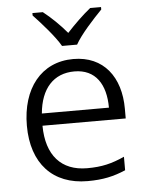

<svg xmlns="http://www.w3.org/2000/svg" viewBox="-54 -809 665 864"><g transform="rotate(-5 278.0 -377.5)"><path d="M245 -606H313C337 -650 397 -715 435 -754V-765H386C351 -737 312 -699 278 -662C247 -699 208 -737 172 -765H125V-754C162 -715 220 -650 245 -606ZM290 -543C144 -543 56 -429 56 -262C56 -91 150 10 307 10C377 10 425 -1 479 -24V-85C421 -59 377 -48 310 -48C193 -48 127 -122 126 -256H502V-300C502 -443 427 -543 290 -543ZM290 -487C386 -487 431 -416 431 -311H128C138 -423 196 -487 290 -487Z"/></g></svg>

Font: Noto Sans Thaana Light
Style: Regular
Weight: 300
Designer: David Williams
Foundry: Google Inc.
Version: Version 3.001